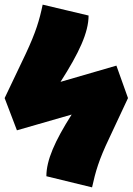

<svg xmlns="http://www.w3.org/2000/svg" viewBox="-22 -786 572 828"><path d="M480 -503 239 -433C319 -558 360 -646 360 -719L162 -766C148 -699 133 -648 89 -554L-2 -363L51 -224L287 -292C214 -177 178 -95 178 -26L375 22C390 -46 404 -96 449 -190L530 -363Z"/></svg>

Font: Fira Sans Ultra
Style: Regular
Weight: 950
Designer: Carrois Corporate & Edenspiekermann AG
Foundry: Carrois Corporate GbR & Edenspiekermann AG
Version: Version 4.203;PS 004.203;hotconv 1.0.88;makeotf.lib2.5.64775